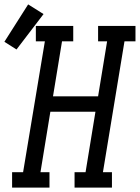

<svg xmlns="http://www.w3.org/2000/svg" viewBox="-81 -853 636 873"><path d="M-26 0V-70H24L123 -665H82V-735H252V-665H201L160 -415H365L406 -665H365V-735H535V-665H485L387 -70H428V0H258V-70H308L353 -345H148L103 -70H144V0ZM-6 -628 -61 -663 47 -833 117 -789Z"/></svg>

Font: Iosevka Curly Slab Oblique
Style: Regular
Weight: 400
Italic angle: -9°
Monospace: yes
Designer: Belleve Invis
Foundry: Belleve Invis
Version: Version 11.1.0; ttfautohint (v1.8.3)